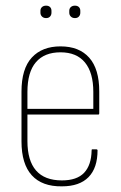

<svg xmlns="http://www.w3.org/2000/svg" viewBox="-20 -651 427 679"><path d="M199 8Q129 9 92.5 -31Q56 -71 56 -151V-327Q56 -408 92.5 -447.5Q129 -487 194 -487Q260 -487 295.5 -447Q331 -407 331 -328V-250Q331 -246 328 -246H77V-152Q77 -83 107.5 -48Q138 -13 199 -13Q252 -13 277.5 -40Q303 -67 304 -119Q304 -123 306 -123H321Q324 -123 325 -120Q325 -57 293 -24.5Q261 8 199 8ZM77 -266H310V-326Q310 -394 280.5 -430Q251 -466 194 -466Q137 -466 107 -431Q77 -396 77 -326ZM143 -587Q134 -587 128.5 -592.5Q123 -598 123 -606V-613Q123 -621 128.5 -626Q134 -631 143 -631Q152 -631 157 -626Q162 -621 162 -613V-606Q162 -598 157 -592.5Q152 -587 143 -587ZM245 -587Q236 -587 230.5 -592.5Q225 -598 225 -606V-613Q225 -621 230.5 -626Q236 -631 245 -631Q254 -631 259 -626Q264 -621 264 -613V-606Q264 -598 259 -592.5Q254 -587 245 -587Z"/></svg>

Font: Sofia Sans Condensed Thin
Style: Regular
Weight: 250
Version: Version 4.100